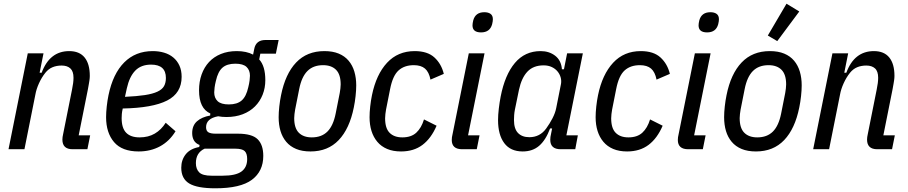

<svg xmlns="http://www.w3.org/2000/svg" viewBox="-20 -806 4903 1037"><path d="M26 0 130 -518H215L194 -413H205Q248 -530 354 -530Q409 -530 437 -495.5Q465 -461 465 -396Q465 -390 464.5 -384.5Q464 -379 463 -371.5Q462 -364 460 -353Q458 -342 455 -325L405 -75H467L452 0H372Q317 0 317 -52Q317 -65 321 -82L369 -322Q377 -360 377 -386Q377 -421 360 -436.5Q343 -452 313 -452Q286 -452 264 -443Q242 -434 225 -413Q205 -388 190.5 -356Q176 -324 171 -295L112 0Z M729 12Q639 12 596 -38.5Q553 -89 553 -173Q553 -199 556.5 -231Q560 -263 566 -292Q590 -408 651 -469Q712 -530 805 -530Q838 -530 866.5 -521.5Q895 -513 916 -495.5Q937 -478 949 -452Q961 -426 961 -391Q961 -303 882.5 -263Q804 -223 643 -220Q639 -203 638 -190.5Q637 -178 637 -168Q637 -114 661.5 -89Q686 -64 734 -64Q781 -64 816 -84.5Q851 -105 875 -143L928 -97Q895 -43 844 -15.5Q793 12 729 12ZM796 -457Q742 -457 710.5 -424.5Q679 -392 665 -329L655 -283Q720 -286 762.5 -292.5Q805 -299 830.5 -311Q856 -323 866 -341Q876 -359 876 -385Q876 -457 796 -457Z M1402 36Q1402 119 1340.5 165Q1279 211 1143 211Q1045 211 1002 185Q959 159 959 100Q959 58 983 27.5Q1007 -3 1056 -12L1058 -23Q1037 -31 1027.5 -47.5Q1018 -64 1018 -87Q1018 -128 1044 -151Q1070 -174 1115 -182L1116 -193Q1055 -220 1055 -318Q1055 -365 1069 -404Q1083 -443 1109 -471Q1135 -499 1173 -514.5Q1211 -530 1259 -530Q1311 -530 1347 -511L1353 -541Q1362 -590 1414 -590H1485L1470 -516H1386L1380 -485Q1413 -449 1413 -373Q1413 -331 1398.5 -294.5Q1384 -258 1357 -231Q1330 -204 1291 -189Q1252 -174 1203 -174Q1192 -174 1180 -175Q1168 -176 1158 -178Q1093 -166 1093 -119Q1093 -99 1105.5 -91.5Q1118 -84 1145 -84H1265Q1341 -84 1371.5 -54Q1402 -24 1402 36ZM1315 53Q1315 23 1301.5 10Q1288 -3 1250 -3H1085Q1038 19 1038 75Q1038 107 1056 125Q1074 143 1123 143H1182Q1253 143 1284 120.5Q1315 98 1315 53ZM1216 -242Q1261 -242 1285.5 -263.5Q1310 -285 1321 -335Q1326 -355 1328 -371Q1330 -387 1330 -397Q1330 -427 1311.5 -444.5Q1293 -462 1251 -462Q1206 -462 1181.5 -440.5Q1157 -419 1146 -369Q1141 -349 1139 -333Q1137 -317 1137 -307Q1137 -277 1155.5 -259.5Q1174 -242 1216 -242Z M1657 12Q1612 12 1579.5 -1.5Q1547 -15 1526 -40Q1505 -65 1495 -98.5Q1485 -132 1485 -173Q1485 -199 1488.5 -231Q1492 -263 1498 -292Q1521 -407 1579.5 -468.5Q1638 -530 1732 -530Q1777 -530 1809.5 -516.5Q1842 -503 1863 -478Q1884 -453 1894 -419Q1904 -385 1904 -345Q1904 -319 1900.5 -287Q1897 -255 1891 -226Q1868 -111 1809.5 -49.5Q1751 12 1657 12ZM1664 -64Q1717 -64 1748.5 -95.5Q1780 -127 1793 -193L1815 -304Q1817 -316 1818.5 -328Q1820 -340 1820 -350Q1820 -404 1795 -429Q1770 -454 1725 -454Q1672 -454 1640.5 -422.5Q1609 -391 1596 -325L1574 -214Q1572 -202 1570.5 -190Q1569 -178 1569 -168Q1569 -114 1594 -89Q1619 -64 1664 -64Z M2146 12Q2103 12 2071 -1.5Q2039 -15 2018 -40Q1997 -65 1986.5 -98.5Q1976 -132 1976 -173Q1976 -199 1979.5 -231Q1983 -263 1989 -292Q2012 -404 2070.5 -467Q2129 -530 2220 -530Q2289 -530 2326.5 -495.5Q2364 -461 2377 -407L2305 -376Q2297 -417 2275.5 -435.5Q2254 -454 2215 -454Q2164 -454 2132.5 -425.5Q2101 -397 2087 -325L2065 -214Q2063 -202 2061.5 -190Q2060 -178 2060 -167Q2060 -113 2084.5 -88.5Q2109 -64 2153 -64Q2201 -64 2228.5 -89.5Q2256 -115 2270 -161L2338 -127Q2309 -59 2262 -23.5Q2215 12 2146 12Z M2578 -631Q2532 -631 2532 -669Q2532 -674 2533 -681Q2534 -688 2536 -696Q2548 -740 2596 -740Q2617 -740 2629.5 -731Q2642 -722 2642 -702Q2642 -697 2641 -690Q2640 -683 2638 -675Q2626 -631 2578 -631ZM2476 0Q2420 0 2420 -50Q2420 -58 2421 -65Q2422 -72 2424 -80L2512 -518H2597L2508 -75H2570L2555 0Z M3008 0Q2952 0 2952 -51Q2952 -59 2953 -66.5Q2954 -74 2956 -82L2962 -112H2951Q2928 -50 2892.5 -19Q2857 12 2803 12Q2737 12 2703.5 -33Q2670 -78 2670 -157Q2670 -185 2674 -219Q2678 -253 2684 -284Q2707 -402 2761 -466Q2815 -530 2900 -530Q2946 -530 2978.5 -505Q3011 -480 3015 -432H3026L3043 -518H3128L3039 -75H3101L3087 0ZM2839 -65Q2896 -65 2930 -112Q2949 -138 2964 -167Q2979 -196 2984 -222L3010 -353Q3013 -371 3008 -388.5Q3003 -406 2991 -420.5Q2979 -435 2960 -444Q2941 -453 2916 -453Q2861 -453 2829 -419.5Q2797 -386 2783 -321L2761 -214Q2758 -199 2757 -184Q2756 -169 2756 -158Q2756 -110 2778 -87.5Q2800 -65 2839 -65Z M3367 12Q3324 12 3292 -1.5Q3260 -15 3239 -40Q3218 -65 3207.5 -98.5Q3197 -132 3197 -173Q3197 -199 3200.5 -231Q3204 -263 3210 -292Q3233 -404 3291.5 -467Q3350 -530 3441 -530Q3510 -530 3547.5 -495.5Q3585 -461 3598 -407L3526 -376Q3518 -417 3496.5 -435.5Q3475 -454 3436 -454Q3385 -454 3353.5 -425.5Q3322 -397 3308 -325L3286 -214Q3284 -202 3282.5 -190Q3281 -178 3281 -167Q3281 -113 3305.5 -88.5Q3330 -64 3374 -64Q3422 -64 3449.5 -89.5Q3477 -115 3491 -161L3559 -127Q3530 -59 3483 -23.5Q3436 12 3367 12Z M3799 -631Q3753 -631 3753 -669Q3753 -674 3754 -681Q3755 -688 3757 -696Q3769 -740 3817 -740Q3838 -740 3850.5 -731Q3863 -722 3863 -702Q3863 -697 3862 -690Q3861 -683 3859 -675Q3847 -631 3799 -631ZM3697 0Q3641 0 3641 -50Q3641 -58 3642 -65Q3643 -72 3645 -80L3733 -518H3818L3729 -75H3791L3776 0Z M4063 12Q4018 12 3985.5 -1.5Q3953 -15 3932 -40Q3911 -65 3901 -98.5Q3891 -132 3891 -173Q3891 -199 3894.5 -231Q3898 -263 3904 -292Q3927 -407 3985.5 -468.5Q4044 -530 4138 -530Q4183 -530 4215.5 -516.5Q4248 -503 4269 -478Q4290 -453 4300 -419Q4310 -385 4310 -345Q4310 -319 4306.5 -287Q4303 -255 4297 -226Q4274 -111 4215.5 -49.5Q4157 12 4063 12ZM4070 -64Q4123 -64 4154.5 -95.5Q4186 -127 4199 -193L4221 -304Q4223 -316 4224.5 -328Q4226 -340 4226 -350Q4226 -404 4201 -429Q4176 -454 4131 -454Q4078 -454 4046.5 -422.5Q4015 -391 4002 -325L3980 -214Q3978 -202 3976.5 -190Q3975 -178 3975 -168Q3975 -114 4000 -89Q4025 -64 4070 -64ZM4178 -584 4127 -614 4228 -786 4297 -744Z M4372 0 4476 -518H4561L4540 -413H4551Q4594 -530 4700 -530Q4755 -530 4783 -495.5Q4811 -461 4811 -396Q4811 -390 4810.5 -384.5Q4810 -379 4809 -371.5Q4808 -364 4806 -353Q4804 -342 4801 -325L4751 -75H4813L4798 0H4718Q4663 0 4663 -52Q4663 -65 4667 -82L4715 -322Q4723 -360 4723 -386Q4723 -421 4706 -436.5Q4689 -452 4659 -452Q4632 -452 4610 -443Q4588 -434 4571 -413Q4551 -388 4536.5 -356Q4522 -324 4517 -295L4458 0Z"/></svg>

Font: IBM Plex Sans Condensed Text
Style: Italic
Weight: 450
Width: 3
Italic angle: -11°
Designer: Mike Abbink, Paul van der Laan, Pieter van Rosmalen
Foundry: Bold Monday
Version: Version 1.1